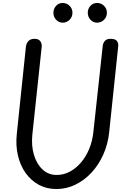

<svg xmlns="http://www.w3.org/2000/svg" viewBox="-20 -1266 899 1296"><path d="M361 10Q295 10 242.2 -18.5Q189.5 -47 153.2 -97.8Q117 -148.5 101 -216.5Q85 -284.5 93.5 -363.5L155 -951.5Q157.5 -973 171.5 -988.5Q185.5 -1004 213 -1004Q240.5 -1004 252 -988Q263.5 -972 261.5 -950.5L198.5 -359Q190.5 -283.5 209 -221.2Q227.5 -159 267.2 -122Q307 -85 362.5 -85Q409 -85 451 -107.2Q493 -129.5 526.5 -168.8Q560 -208 581.8 -260.2Q603.5 -312.5 610 -372.5L673.5 -957Q676 -976 688 -990Q700 -1004 727 -1004Q757 -1004 768.5 -990.2Q780 -976.5 778 -954.5L717 -373.5Q708.5 -292.5 677.2 -222.8Q646 -153 597.8 -101Q549.5 -49 488.8 -19.5Q428 10 361 10ZM635.5 -1113Q609.5 -1113 591 -1132.5Q572.5 -1152 572.5 -1180Q572.5 -1206.5 590.2 -1226.2Q608 -1246 635.5 -1246Q662 -1246 681.8 -1227.2Q701.5 -1208.5 701.5 -1180Q701.5 -1152 682.2 -1132.5Q663 -1113 635.5 -1113ZM403 -1113Q377 -1113 358.8 -1132.5Q340.5 -1152 340.5 -1180Q340.5 -1206.5 358.2 -1226.2Q376 -1246 403 -1246Q429.5 -1246 449.2 -1227.2Q469 -1208.5 469 -1180Q469 -1152 449.8 -1132.5Q430.5 -1113 403 -1113Z"/></svg>

Font: Edu SA Hand Medium
Style: Regular
Weight: 500
Designer: Tina and Corey Anderson, Eben Sorkin, Mirko Velimirovic
Foundry: Google for Education
Version: Version 2.000